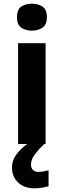

<svg xmlns="http://www.w3.org/2000/svg" viewBox="-20 -780 345 1040"><path d="M153 -760Q186 -760 210 -744.5Q234 -729 234 -687Q234 -646 210 -630Q186 -614 153 -614Q119 -614 95.5 -630Q72 -646 72 -687Q72 -729 95.5 -744.5Q119 -760 153 -760ZM227 -546V0H78V-546ZM148 111Q148 131 159 141Q170 151 187 151Q203 151 218 148Q233 145 243 142V229Q227 233 209 236.5Q191 240 167 240Q111 240 78 208.5Q45 177 45 128Q45 84 77 46Q109 8 155 -17L220 0Q186 32 167 58.5Q148 85 148 111Z"/></svg>

Font: Noto Sans Balinese
Style: Bold
Weight: 700
Designer: Aditya Bayu, David Williams
Foundry: David Williams
Version: Version 2.005; ttfautohint (v1.8.4.7-5d5b)